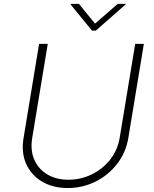

<svg xmlns="http://www.w3.org/2000/svg" viewBox="-20 -952 787 984"><path d="M672.9 -727.3H717.3L637.8 -245.7Q625 -169.4 579.7 -111.3Q534.4 -53.3 468.4 -20.8Q402.3 11.7 326.7 11.7Q251.8 11.7 196.2 -21Q140.6 -53.6 114.3 -111.7Q88.1 -169.7 100.9 -245.7L180.4 -727.3H224.8L145.2 -245.7Q134.6 -182.2 155.7 -133.7Q176.8 -85.2 222.5 -58.1Q268.1 -30.9 331 -30.9Q393.8 -30.9 449.8 -58.1Q505.7 -85.2 544.2 -133.7Q582.7 -182.2 593.4 -245.7ZM384.6 -932.2 467 -831 583.5 -932.2H624.3L622.9 -928.6L471.2 -795.1H451.3L342.3 -928.6L343.8 -932.2Z"/></svg>

Font: Inter UI Extra Light
Style: Italic
Weight: 200
Italic angle: -9.39999°
Designer: Rasmus Andersson
Foundry: rsms
Version: 3.2;8d6f07862